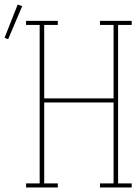

<svg xmlns="http://www.w3.org/2000/svg" viewBox="-98 -827 618 847"><path d="M17 0V-18H77V-717H17V-735H157V-717H97V-393H403V-717H343V-735H483V-717H423V-18H483V0H343V-18H403V-375H97V-18H157V0ZM-62 -654 -78 -660 -20 -807 0 -800Z"/></svg>

Font: Iosevka Slab Thin
Style: Regular
Weight: 100
Monospace: yes
Designer: Belleve Invis
Foundry: Belleve Invis
Version: Version 11.1.0; ttfautohint (v1.8.3)